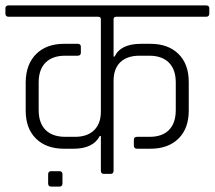

<svg xmlns="http://www.w3.org/2000/svg" viewBox="-34 -643 794 710"><path d="M386 -572V-434H390Q412 -481 488 -481H522Q588 -481 626 -443.5Q664 -406 664 -340V-234Q664 -168 626 -130.5Q588 -93 522 -93H473Q461 -93 461 -105V-126Q461 -137 473 -137H519Q566 -137 591 -162.5Q616 -188 616 -236V-338Q616 -386 590.5 -411.5Q565 -437 518 -437H482Q436 -437 411 -413Q386 -389 386 -344V-12Q386 0 375 0H350Q339 0 339 -12V-140H335Q310 -93 238 -93H203Q137 -93 99 -130.5Q61 -168 61 -234V-340Q62 -406 100 -443.5Q138 -481 203 -481H253Q265 -481 265 -470V-448Q265 -437 253 -437H207Q160 -437 134.5 -411.5Q109 -386 109 -338V-236Q109 -188 134.5 -162.5Q160 -137 208 -137H243Q289 -137 314 -161.5Q339 -186 339 -230V-572Q339 -581 329 -581H-2Q-14 -581 -14 -593V-612Q-14 -623 -2 -623H728Q740 -623 740 -612V-593Q740 -581 728 -581H396Q386 -581 386 -572ZM197 2V35Q197 47 186 47H155Q144 47 144 35V2Q144 -10 155 -10H186Q197 -10 197 2Z"/></svg>

Font: Rajdhani
Style: Regular
Weight: 400
Designer: Satya Rajpurohit, Jyotish Sonowal
Foundry: Indian Type Foundry
Version: Version 1.201;PS 1.0;hotconv 1.0.78;makeotf.lib2.5.61930; tt